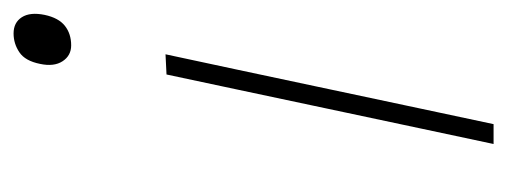

<svg xmlns="http://www.w3.org/2000/svg" viewBox="-258 -508 765 290"><g transform="rotate(-90 125.0 -362.5)"><path d="M53 0Q65 -56.5 76 -108Q87 -159.5 100 -221L110.5 -270.5Q123.5 -332 134.8 -385Q146 -438 158 -494L188.5 -495.5Q176 -438 165 -385.8Q154 -333.5 140.5 -270.5L130 -221Q117 -159.5 106 -108Q95 -56.5 83 0ZM202 -638Q186.5 -638 178 -651Q169.5 -664 174 -685Q178.5 -707.5 191.5 -716.2Q204.5 -725 220 -725Q236.5 -725 244.5 -712.5Q252.5 -700 248 -678Q243.5 -657 231.5 -647.5Q219.5 -638 202 -638Z"/></g></svg>

Font: Commissioner Thin
Style: Italic
Weight: 100
Italic angle: -12°
Designer: Kostas Bartsokas
Foundry: Kostas Bartsokas
Version: Version 1.000; ttfautohint (v1.8.3)